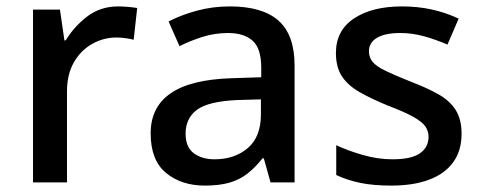

<svg xmlns="http://www.w3.org/2000/svg" viewBox="-20 -569 1503 599"><path d="M349 -549Q363 -549 380 -547.5Q397 -546 408 -544L397 -445Q386 -448 371 -450Q356 -452 343 -452Q303 -452 267.5 -432Q232 -412 210.5 -374.5Q189 -337 189 -284V0H83V-539H167L181 -443H185Q211 -486 252 -517.5Q293 -549 349 -549Z M697 -549Q799 -549 849 -504.5Q899 -460 899 -365V0H824L803 -75H799Q776 -46 751.5 -27Q727 -8 695.5 1Q664 10 619 10Q546 10 498 -29.5Q450 -69 450 -153Q450 -235 512.5 -278Q575 -321 703 -325L795 -328V-358Q795 -418 768 -442Q741 -466 692 -466Q650 -466 612 -454Q574 -442 540 -425L506 -502Q544 -522 593.5 -535.5Q643 -549 697 -549ZM722 -257Q630 -253 594.5 -226.5Q559 -200 559 -152Q559 -110 584.5 -91Q610 -72 649 -72Q712 -72 753 -107Q794 -142 794 -212V-259Z M1420 -152Q1420 -99 1394 -63Q1368 -27 1319 -8.5Q1270 10 1201 10Q1144 10 1103.5 1.5Q1063 -7 1029 -23V-116Q1065 -99 1112 -85.5Q1159 -72 1204 -72Q1264 -72 1290.5 -91Q1317 -110 1317 -142Q1317 -160 1307 -174.5Q1297 -189 1269.5 -204.5Q1242 -220 1189 -240Q1138 -261 1102 -281.5Q1066 -302 1047 -330.5Q1028 -359 1028 -404Q1028 -474 1084.5 -511.5Q1141 -549 1234 -549Q1283 -549 1326.5 -539.5Q1370 -530 1411 -511L1376 -430Q1341 -445 1304 -455.5Q1267 -466 1229 -466Q1181 -466 1156 -451Q1131 -436 1131 -409Q1131 -390 1142.5 -376Q1154 -362 1183 -348Q1212 -334 1262 -314Q1312 -295 1347.5 -275Q1383 -255 1401.5 -226Q1420 -197 1420 -152Z"/></svg>

Font: Noto Sans Cham Medium
Style: Regular
Weight: 500
Version: Version 2.002